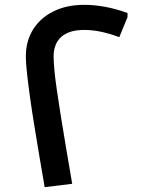

<svg xmlns="http://www.w3.org/2000/svg" viewBox="-20 -775 585 795"><path d="M165 0Q155 -56 144.5 -119.5Q134 -183 123.5 -246.5Q113 -310 105 -367Q97 -424 92 -469.5Q87 -515 87 -541Q87 -605 117 -653Q147 -701 201.5 -728Q256 -755 329 -755Q371 -755 416.5 -746.5Q462 -738 508 -721V-704L474 -621Q434 -636 398.5 -643.5Q363 -651 329 -651Q266 -651 234 -622.5Q202 -594 202 -541Q202 -521 205 -487Q208 -453 215 -405Q222 -357 231.5 -297Q241 -237 253 -166Q265 -95 279 -14Z"/></svg>

Font: Fustat
Style: Bold
Weight: 700
Designer: Mohamed Gaber, Khaled Hosny, Laura Garcia Mut
Foundry: Kief Type Foundry, Alif Type Foundry, Hard Type Foundry
Version: Version 1.007